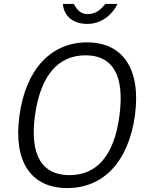

<svg xmlns="http://www.w3.org/2000/svg" viewBox="-20 -949 759 979"><path d="M579 -929H517C499 -906 472 -877 428 -877C382 -877 368 -911 356 -929H301C304 -872 348 -827 425 -827C503 -827 557 -881 579 -929ZM323 10C506 10 635 -123 668 -360C700 -599 605 -733 424 -733C242 -733 111 -598 79 -358C47 -122 140 10 323 10ZM334 -56C197 -56 131 -153 158 -359C187 -568 279 -667 416 -667C552 -667 617 -569 589 -359C562 -152 471 -56 334 -56Z"/></svg>

Font: United Sans Light
Style: Italic
Weight: 300
Italic angle: -8°
Designer: Pablo Impallari, Rodrigo Fuenzalida (Modified by Dan O. Williams)
Version: Version 1.000;PS 001.000;hotconv 1.0.88;makeotf.lib2.5.64775